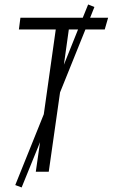

<svg xmlns="http://www.w3.org/2000/svg" viewBox="-20 -764 501 854"><path d="M445.8 -632.8H359.9L247.1 -353L196.8 0H139.2L158.2 -131.8L76.2 69.8L47.9 59.1L174.8 -255.9L228 -632.8H64L70.8 -685.1H348.1L372.1 -744.1L399.9 -732.9L380.9 -685.1H460.9ZM264.2 -476.1 327.1 -632.8H286.1Z"/></svg>

Font: Fira Sans Compressed Light
Style: Italic
Weight: 300
Width: 3
Italic angle: -8°
Designer: Carrois Corporate & Edenspiekermann AG
Foundry: Carrois Corporate GbR & Edenspiekermann AG
Version: Version 4.203;PS 004.203;hotconv 1.0.88;makeotf.lib2.5.64775